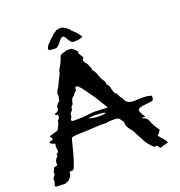

<svg xmlns="http://www.w3.org/2000/svg" viewBox="-156 -952 1007 1075"><g transform="rotate(-20 347.5 -414.5)"><path d="M417 -322.8V-324.7L371.6 -398.4L364.7 -408.2L357.9 -417.5L338.9 -444.3L319.3 -470.7Q316.4 -475.1 310.5 -480.5L299.8 -489.7Q298.8 -490.2 295.9 -490.7Q293.5 -490.7 292 -490.2Q289.6 -490.2 288.1 -488.8Q286.6 -487.8 286.6 -486.3L285.6 -482.4V-478Q285.6 -472.7 283.7 -470.2L278.3 -464.4L272 -459Q265.6 -452.6 264.2 -447.3Q252.9 -441.4 248 -431.6L245.1 -422.9L242.7 -413.6L242.2 -410.2L241.2 -406.7Q239.7 -402.8 237.3 -400.9Q227.5 -393.6 227.5 -381.8V-381.3Q227.5 -375 219.7 -367.7Q211.4 -360.4 211.4 -354V-352.5Q211.4 -339.8 204.1 -330.6Q202.6 -328.6 202.6 -324.7L203.6 -321.3V-317.9L209 -316.4L213.4 -315.9H238.8L264.2 -316.4Q292 -317.9 314 -321.3Q326.7 -323.2 340.3 -323.2L377.9 -321.8L397 -320.8L416.5 -319.8ZM346.7 -290.5Q353.5 -290 359.9 -290Q383.3 -290 397.9 -294.4Q396.5 -297.9 391.1 -299.3L386.2 -300.3L380.9 -300.8L360.8 -302.7L340.3 -303.7H330.6Q311.5 -303.7 294.9 -300.8Q317.9 -292 346.7 -290.5ZM507.8 -346.7 509.3 -346.2 510.3 -345.7 524.4 -320.3Q538.1 -303.7 568.8 -303.7Q574.7 -303.7 581.5 -304.2L606 -305.2Q613.3 -305.7 620.6 -305.7Q647.9 -305.7 674.3 -297.4L672.9 -278.8Q671.9 -270 658.2 -268.1Q639.2 -265.1 623.5 -263.7Q584 -260.3 578.6 -249.5Q577.6 -247.6 577.6 -245.1Q577.6 -236.8 586.9 -219.7L591.3 -212.4L596.2 -205.6L596.7 -202.6L597.7 -201.2V-198.7Q589.8 -200.2 584 -201.2Q580.6 -199.7 580.6 -197.8Q581.5 -196.3 584.5 -195.3Q606.9 -189 613.8 -168.5Q624.5 -137.7 645 -111.3L647.5 -106.9L650.4 -101.6Q645 -98.1 640.6 -90.3L636.7 -84.5Q634.3 -81.5 631.3 -79.1L629.9 -77.6L627.4 -76.7Q631.3 -70.8 638.2 -63L649.9 -49.8Q665 -33.2 669.9 -21.5L645 -14.2L621.6 -6.8Q616.2 -8.3 612.8 -14.2L610.8 -19.5Q608.4 -22.5 606 -23.9H594.7Q591.8 -23.9 589.8 -24.4Q584 -26.4 578.6 -32.7Q549.8 -63 537.6 -91.3Q534.7 -98.1 528.3 -108.4L519 -125.5L515.6 -131.8L513.2 -138.2Q510.7 -146 501 -157.2Q477.1 -184.1 477.1 -202.6Q477.1 -205.1 477.5 -207.5Q478 -208.5 478 -209Q478 -210.4 477.1 -211.9L474.6 -216.3L468.8 -224.1Q464.8 -228.5 463.4 -231.9Q460 -241.2 443.4 -244.1Q434.6 -245.1 424.8 -245.1H418L405.8 -244.6L392.6 -243.2L384.3 -241.7Q378.9 -241.2 375.5 -241.2Q367.2 -242.2 357.9 -242.2Q351.1 -242.2 344.2 -241.7L328.1 -240.7L312.5 -240.2L274.9 -238.3L238.3 -236.8H222.2L205.1 -235.8Q186.5 -234.4 172.9 -230.5L167.5 -211.9L157.7 -173.8L147.5 -135.7L137.7 -103L126 -70.8L124.5 -66.4L121.6 -61.5Q117.7 -55.2 107.9 -55.2Q103.5 -55.2 98.1 -56.2L94.7 -49.8Q92.8 -46.4 92.8 -43.9Q93.3 -42.5 93.3 -41Q93.3 -37.1 90.8 -32.7L86.9 -27.8L84 -22.5Q72.3 -5.4 47.9 0Q37.6 -0.5 22.5 -1L-2.4 -2Q-9.8 -4.9 -9.8 -10.3Q-9.8 -12.7 -7.8 -16.1Q-2.4 -25.4 -2.4 -35.6Q-2.4 -39.1 -2.9 -42Q-3.4 -43.5 -3.4 -44.9Q-3.4 -48.8 -1.5 -51.8L1.5 -55.7L4.9 -60.1Q9.3 -65.4 10.7 -68.8Q11.7 -71.8 12.2 -77.1V-85.4L11.7 -85L20 -101.6L22.9 -107.9Q25.4 -108.4 30.8 -109.4L35.2 -110.4L41.5 -111.8L43 -116.7Q43.5 -118.7 43.5 -119.6Q43.5 -121.1 43 -122.1V-125.5Q43 -139.2 53.7 -153.3L57.6 -156.2L61.5 -160.2Q62.5 -161.6 62.5 -163.1Q62.5 -166 59.1 -168.5V-170.4Q73.7 -177.2 73.7 -189.5V-194.3L72.3 -199.7Q71.3 -207 71.3 -210.4Q71.3 -222.7 74.7 -229.5L64.5 -232.9Q58.6 -234.9 55.2 -236.8Q52.2 -238.3 49.3 -241.2L43.9 -246.1L48.3 -250Q68.4 -255.4 69.8 -258.3V-259.3Q69.8 -262.7 62 -272.9L60.5 -275.9L60.1 -277.3L58.6 -279.3L80.1 -285.6L100.6 -292Q113.8 -294.9 114.3 -300.8Q116.2 -305.7 119.1 -311.5L124.5 -321.8Q130.9 -331.5 130.9 -339.4Q130.9 -340.8 130.4 -342.8V-344.7L132.3 -346.7Q144 -354.5 144 -368.7Q144 -373 143.1 -377.9H137.7Q133.8 -377.9 132.3 -378.4Q130.4 -379.4 127.4 -384.8L128.9 -386.7Q129.9 -387.7 130.4 -387.7Q154.3 -394.5 154.3 -410.2V-415.5Q154.3 -428.2 170.4 -441.9L174.3 -445.3L177.2 -448.2Q179.2 -450.2 179.2 -451.7Q179.2 -453.6 177.2 -455.6L176.8 -456.5V-457.5Q182.1 -462.9 182.1 -470.7V-478L181.2 -484.9V-486.3Q181.2 -495.1 187.5 -505.9L193.4 -516.1L199.7 -525.9L209 -545.9L214.4 -557.6L220.7 -569.3L225.1 -578.1L229.5 -586.4Q233.4 -594.7 233.4 -601.6V-604L234.4 -606.9L235.8 -609.9Q259.8 -647 268.1 -676.8Q271 -688.5 289.6 -692.9Q294.4 -693.8 301.3 -695.8L306.6 -698.2L313.5 -700.2L319.3 -699.7L326.7 -699.2L340.8 -698.2Q350.1 -693.8 357.9 -685.1L364.3 -677.7Q367.2 -673.8 370.1 -670.9Q371.1 -670.4 371.1 -668.5L369.6 -664.1L368.7 -662.6V-660.2Q371.6 -657.2 374 -653.3L377.9 -645.5Q382.3 -635.3 388.7 -630.9L389.6 -631.3Q379.4 -625 379.4 -615.7Q379.4 -607.9 387.2 -598.1L391.6 -592.8L395.5 -587.4Q399.4 -581.5 400.9 -575.7L402.3 -570.3L405.8 -565.4Q408.7 -559.6 408.7 -555.2V-552.2Q408.7 -547.9 412.6 -543Q420.9 -532.7 427.2 -518.6L431.6 -505.4L436.5 -492.7Q438 -487.3 442.4 -480.5L450.2 -468.3L453.1 -463.9Q455.6 -461.4 455.6 -459.5L456.1 -455.6V-451.2Q457 -445.8 458 -442.9Q459.5 -440.4 463.4 -436.5L466.3 -433.1L468.8 -429.7L471.7 -421.4L473.1 -413.1L475.6 -403.3L478.5 -393.6Q482.4 -382.8 492.2 -376Q494.6 -375 495.6 -372.1V-369.6L497.1 -367.2ZM254.9 -730.5Q216.3 -730.5 216.3 -741.2Q216.3 -743.7 217.8 -745.6Q221.7 -757.8 227.5 -763.7Q231 -766.6 238.3 -774.4Q249.5 -787.1 255.4 -792Q265.6 -799.8 274.9 -810.5L291 -820.8Q293.9 -826.7 306.6 -826.7Q314.5 -828.6 324.7 -828.6Q333 -828.6 340.8 -823.5Q348.6 -818.4 355.5 -814.9Q358.4 -809.6 364.5 -806.4Q370.6 -803.2 373 -797.4Q375 -793.9 380.4 -789.6Q397 -774.9 400.4 -770Q405.8 -763.7 421.4 -742.7Q410.2 -731 368.2 -731H364.7Q355 -731 345.7 -744.6Q342.8 -749.5 335.9 -759.3Q328.1 -778.3 319.3 -778.3Q310.5 -778.3 303.2 -771Q298.8 -767.6 285.2 -749Q278.3 -743.2 271.5 -736.3Q268.6 -730.5 254.9 -730.5Z"/></g></svg>

Font: Kurland
Style: Regular
Weight: 400
Designer: GGBot
Version: 0.22